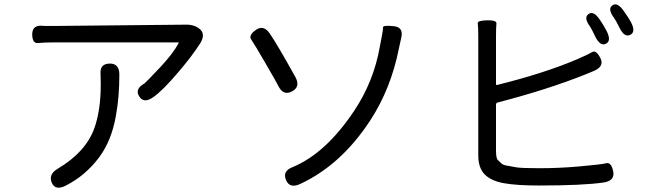

<svg xmlns="http://www.w3.org/2000/svg" viewBox="-20 -837 3040 888"><path d="M283 22Q235 46 219 7Q204 -31 246 -56Q376 -133 416 -243Q446 -326 446 -447Q446 -472 445 -497Q442 -542 487 -543Q532 -544 532 -492Q532 -388 516 -301Q496 -187 439 -110Q375 -24 283 22ZM688 -387Q645 -357 624 -391Q602 -425 648 -451Q653 -454 721 -526Q780 -589 806 -637Q808 -641 803 -641H238Q183 -641 156 -638Q129 -635 129 -680Q130 -725 184 -717Q187 -717 238 -717L843 -723Q882 -723 907 -700Q931 -676 905 -635Q866 -575 807 -506Q732 -417 688 -387Z M1368 14Q1320 36 1303 -4Q1285 -45 1333 -64Q1486 -127 1617 -323Q1709 -460 1737 -623Q1742 -649 1747 -675Q1752 -700 1751.5 -710.5Q1751 -721 1800 -716Q1849 -712 1835 -659Q1830 -638 1825 -613Q1788 -427 1693 -281Q1558 -74 1368 14ZM1330 -414Q1290 -393 1267 -440Q1260 -455 1207 -546Q1156 -634 1142 -654Q1128 -674 1164 -699Q1200 -724 1229 -680Q1262 -632 1346 -481Q1371 -435 1330 -414Z M2472 21Q2371 21 2311.5 10.5Q2252 0 2222 -30Q2192 -60 2192 -119V-669Q2192 -716 2189.5 -729Q2187 -742 2233 -743Q2278 -744 2276 -728Q2274 -712 2274 -669V-448Q2274 -443 2279 -444Q2501 -499 2654 -565Q2702 -586 2719.5 -596.5Q2737 -607 2757 -568Q2776 -530 2727 -509L2683 -491Q2513 -423 2282 -363Q2274 -361 2274 -353V-141Q2274 -105 2282.5 -97Q2291 -89 2298 -82Q2305 -75 2319 -72Q2344 -67 2369 -63Q2394 -59 2476 -59Q2564 -59 2656 -67Q2760 -76 2783.5 -82Q2807 -88 2816 -45Q2825 -1 2772 7Q2677 21 2472 21ZM2783 -635Q2756 -621 2733 -668Q2717 -702 2709 -714Q2678 -756 2702 -772Q2725 -789 2754 -746Q2769 -725 2785 -695Q2809 -648 2783 -635ZM2895 -676Q2868 -662 2845 -709Q2829 -742 2820 -754Q2789 -796 2812 -812Q2835 -829 2865 -786Q2891 -749 2898 -735Q2922 -689 2895 -676Z"/></svg>

Font: Resource Han Rounded KR
Style: Regular
Weight: 400
Designer: Cyano Hao (round all glyphs); Ryoko NISHIZUKA 西塚涼子 (kana, bopomofo & ideographs); Paul D. Hunt (Latin, Greek & Cyrillic)
Foundry: Cyano Hao
Version: 0.990